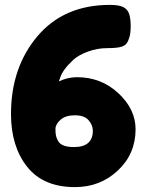

<svg xmlns="http://www.w3.org/2000/svg" viewBox="-20 -753 600 786"><path d="M535 -224Q535 -123 462.5 -55Q390 13 287 13Q157 13 91 -70.5Q25 -154 25 -286Q25 -477 133.5 -605Q242 -733 430 -733Q468 -733 485.5 -723.5Q503 -714 509 -695Q515 -676 515 -647Q515 -618 510 -601Q505 -584 498 -575Q491 -566 478 -562Q461 -556 420 -556Q379 -556 340.5 -542Q302 -528 280 -508Q236 -467 226 -434L221 -420Q258 -437 295 -437Q394 -437 464.5 -371.5Q535 -306 535 -224ZM283 -151Q360 -151 360 -218Q360 -241 342.5 -261Q325 -281 286.5 -281Q248 -281 227.5 -262.5Q207 -244 207 -225Q207 -206 209.5 -196Q212 -186 219 -174Q233 -151 283 -151Z"/></svg>

Font: Fredoka One
Style: Regular
Weight: 400
Version: Version 1.001;April 7, 2020;FontCreator 12.0.0.2522 64-bit